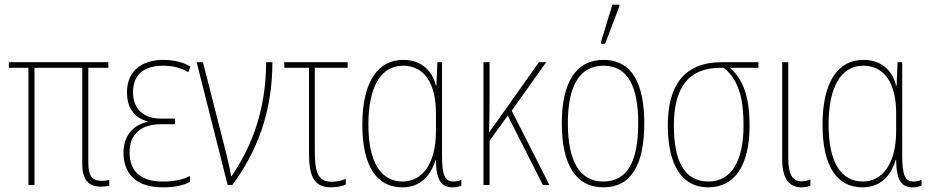

<svg xmlns="http://www.w3.org/2000/svg" viewBox="-20 -794 3993 824"><path d="M412 7C430 7 443 4 449 3V-22C440 -19 430 -18 417 -18C373 -18 359 -41 359 -98V-503H445V-527H18V-503H102V0H128V-503H333V-91C333 -25 358 7 412 7Z M679 10C729 10 769 1 795 -13V-39C765 -23 729 -15 678 -15C583 -15 536 -60 536 -140C536 -222 590 -261 671 -261H731V-285H671C592 -285 551 -330 551 -398C551 -467 589 -512 681 -512C724 -512 763 -501 788 -484L797 -508C769 -526 728 -537 680 -537C596 -537 525 -495 525 -398C525 -341 547 -292 613 -273V-271C550 -257 510 -210 510 -139C510 -51 561 10 679 10Z M957 0H977C1080 -139 1149 -308 1149 -527H1122C1122 -318 1058 -162 974 -38H972C967 -69 956 -112 953 -127L851 -527H824Z M1401 10C1427 10 1452 4 1464 -2V-26C1447 -19 1423 -14 1404 -14C1344 -14 1331 -54 1331 -148V-503H1472V-527H1200V-503H1306V-143C1306 -45 1322 10 1401 10Z M1707 10C1792 10 1832 -51 1849 -107H1851C1852 -23 1872 10 1922 10C1939 10 1952 6 1960 3V-22C1949 -17 1935 -15 1925 -15C1891 -15 1877 -40 1877 -124V-527H1857L1853 -426H1851C1832 -501 1779 -537 1710 -537C1605 -537 1535 -448 1535 -259C1535 -83 1595 10 1707 10ZM1708 -15C1615 -15 1561 -97 1561 -259C1561 -419 1613 -512 1710 -512C1801 -512 1851 -436 1851 -308V-233C1851 -85 1788 -15 1708 -15Z M2324 -527H2293L2120 -283C2104 -262 2094 -247 2079 -225C2080 -273 2081 -319 2081 -363V-527H2055V0H2081V-190L2159 -298L2310 0H2338L2176 -319Z M2560 -606H2577L2638 -767V-774H2608L2560 -616ZM2745 -264C2745 -428 2697 -537 2570 -537C2452 -537 2391 -440 2391 -265C2391 -88 2451 10 2570 10C2688 10 2745 -87 2745 -264ZM2417 -265C2417 -423 2466 -512 2570 -512C2680 -512 2719 -413 2719 -265C2719 -102 2673 -15 2569 -15C2465 -15 2417 -107 2417 -265Z M3019 10C3131 10 3197 -80 3197 -256C3197 -354 3179 -448 3112 -503H3235V-527H3077C2915 -527 2846 -426 2846 -256C2846 -91 2903 10 3019 10ZM3020 -15C2916 -15 2872 -105 2872 -256C2872 -411 2930 -503 3071 -503H3086C3157 -447 3171 -354 3171 -256C3171 -101 3118 -15 3020 -15Z M3419 10C3437 10 3449 7 3458 3V-24C3447 -18 3433 -16 3420 -16C3379 -16 3363 -49 3363 -115V-527H3337V-108C3337 -20 3373 10 3419 10Z M3682 10C3767 10 3807 -51 3824 -107H3826C3827 -23 3847 10 3897 10C3914 10 3927 6 3935 3V-22C3924 -17 3910 -15 3900 -15C3866 -15 3852 -40 3852 -124V-527H3832L3828 -426H3826C3807 -501 3754 -537 3685 -537C3580 -537 3510 -448 3510 -259C3510 -83 3570 10 3682 10ZM3683 -15C3590 -15 3536 -97 3536 -259C3536 -419 3588 -512 3685 -512C3776 -512 3826 -436 3826 -308V-233C3826 -85 3763 -15 3683 -15Z"/></svg>

Font: Noto Sans Condensed Thin
Style: Regular
Weight: 100
Width: 3
Designer: Monotype Design Team
Foundry: Monotype Imaging Inc.
Version: Version 2.013